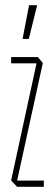

<svg xmlns="http://www.w3.org/2000/svg" viewBox="-20 -720 212 740"><path d="M23 -476V-477V-500H126L123 -476ZM46 -24H23V-25L126 -500L145 -477ZM46 0 23 -24H149V0ZM67 -570 92 -700H123V-699L91 -570Z"/></svg>

Font: Foldit Thin
Style: Regular
Weight: 100
Designer: Sophia Tai
Foundry: Sophia Tai
Version: Version 1.003